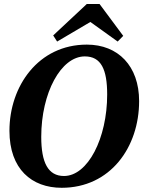

<svg xmlns="http://www.w3.org/2000/svg" viewBox="-20 -892 709 931"><path d="M279.1 18.6C514.6 18.6 654.6 -177.6 654.6 -401.8C654.6 -572 552.7 -675.7 401.2 -675.7C166.1 -675.7 25.8 -474.5 25.8 -257.6C25.8 -72.1 133.7 18.6 279.1 18.6ZM290.3 -38.6C213.1 -38.6 180 -103.5 180 -228.4C180 -441.6 275.4 -618.5 391.3 -618.5C470.5 -618.5 499.7 -554.9 499.7 -433.9C499.7 -220.9 405.7 -38.6 290.3 -38.6ZM462.8 -872.5H400.7L237.9 -720.2L257 -690.5L467 -814.3H378L550.6 -690.5L577.5 -718.1L462.8 -872.5Z"/></svg>

Font: Source Serif 4 Variable
Style: Italic
Weight: 400
Italic angle: -12°
Designer: Frank Grießhammer
Foundry: Adobe Systems Incorporated
Version: Version 4.004;hotconv 1.0.116;makeotfexe 2.5.65601